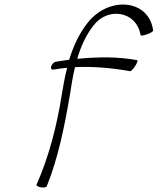

<svg xmlns="http://www.w3.org/2000/svg" viewBox="-20 -826 702 855"><path d="M218 -516C238 -520 259 -522 279 -524C268 -482 261 -440 254 -398C233 -267 200 -134 143 -4C140 0 148 5 160 8C173 10 185 9 188 4C239 -121 268 -267 291 -402C297 -443 304 -485 314 -527C398 -531 480 -523 559 -509C563 -508 573 -518 582 -532C591 -546 595 -557 591 -558C507 -574 416 -573 324 -564C339 -616 361 -667 396 -712C459 -796 587 -778 606 -670C606 -666 618 -667 634 -673C649 -678 662 -686 662 -690C644 -828 469 -845 373 -728C331 -676 306 -618 288 -560C268 -557 248 -554 228 -551C220 -549 211 -540 208 -531C205 -521 209 -515 218 -516Z"/></svg>

Font: Nupuram Thin Italic
Style: Regular
Weight: 100
Designer: Santhosh Thottingal (santhosh.thottingal@gmail.com)
Foundry: SMC
Version: Version 1.000